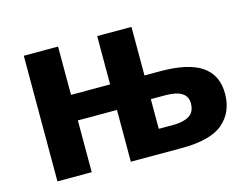

<svg xmlns="http://www.w3.org/2000/svg" viewBox="-80 -676 1048 806"><g transform="rotate(-15 444.0 -273.0)"><path d="M78 -546H227V-336H397V-546H546V-335H615Q736 -335 794.5 -295Q853 -255 853 -174Q853 -94 798.5 -47Q744 0 618 0H397V-225H227V0H78ZM546 -232V-103H611Q653 -103 678.5 -118.5Q704 -134 704 -172Q704 -232 609 -232Z"/></g></svg>

Font: BC Sans
Style: Bold
Weight: 700
Designer: Monotype Design Team
Province of B.C.
Foundry: Monotype Imaging Inc.
Version: Version 2.000;GOOG;noto-source:20170915:90ef993387c0